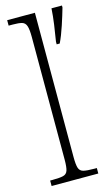

<svg xmlns="http://www.w3.org/2000/svg" viewBox="-118 -805 496 850"><g transform="rotate(-15 129.5 -380.0)"><path d="M8 0V-25H19Q52 -25 68 -29Q84 -33 89 -48.5Q94 -64 94 -98V-660Q94 -695 88.5 -711Q83 -727 68.5 -731Q54 -735 27 -735H8V-760H135V-98Q135 -64 140 -48.5Q145 -33 161 -29Q177 -25 210 -25H222V0ZM192 -612Q198 -648 203.5 -686.5Q209 -725 211 -760H259V-751Q250 -719 235.5 -675Q221 -631 206 -600H192Z"/></g></svg>

Font: Noto Serif Myanmar Condensed ExtraLight
Style: Regular
Weight: 200
Width: 3
Designer: Ben Mitchell and the Monotype Design Team
Foundry: Monotype Imaging Inc.
Version: Version 2.106; ttfautohint (v1.8.4.7-5d5b)